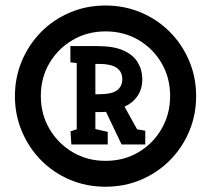

<svg xmlns="http://www.w3.org/2000/svg" viewBox="-20 -728 781 710"><path d="M369.8 -37.5Q299.2 -37.5 238.2 -63.5Q177.1 -89.6 131.7 -135.6Q86.4 -181.7 60.8 -242.6Q35.2 -303.4 35.2 -372.5Q35.2 -441.6 60.8 -502.5Q86.4 -563.3 131.7 -609.4Q177.1 -655.5 238.2 -681.5Q299.2 -707.6 369.8 -707.6Q440.8 -707.6 501.9 -681.5Q563 -655.5 608.6 -609.4Q654.2 -563.3 679.8 -502.5Q705.3 -441.6 705.3 -372.5Q705.3 -303.4 679.8 -242.6Q654.2 -181.7 608.6 -135.6Q563 -89.6 501.9 -63.5Q440.8 -37.5 369.8 -37.5ZM370.3 -133.2Q438.4 -133.2 492.1 -165.1Q545.9 -197 577.5 -251.5Q609.1 -306 609.1 -373Q609.1 -440.6 577.5 -494.6Q545.9 -548.6 492.1 -580.2Q438.4 -611.9 370.3 -611.9Q303.2 -611.9 249 -580.2Q194.7 -548.6 162.8 -494.6Q131 -440.6 131 -373Q131 -306 162.8 -251.5Q194.7 -197 249 -165.1Q303.2 -133.2 370.3 -133.2ZM243.8 -193.7 240.8 -242.3 263.7 -249.9V-494.7L240.3 -497.7V-557.6H339.7Q400.1 -557.6 436.5 -541.3Q472.9 -525 489.5 -497.1Q506.2 -469.1 506.2 -434.9Q506.2 -399.6 489 -373.8Q471.7 -347.9 440.6 -333.4L486.9 -250L517.2 -244.5V-193.7H429.7L372 -314.6Q364.5 -313.6 354.3 -313.6Q344.1 -313.6 332.7 -313.6V-250.9L378.4 -240.3V-193.7ZM332.7 -379.5H344.5Q394.3 -379.5 413.3 -394.4Q432.2 -409.3 432.2 -434.9Q432.2 -463.4 410.8 -477.5Q389.4 -491.7 347.3 -491.7H332.7Z"/></svg>

Font: Kreon Light
Style: Regular
Weight: 300
Designer: Julia Petretta
Foundry: Julia Petretta and Eli Heuer
Version: Version 2.002